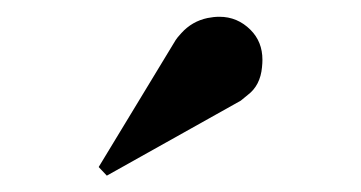

<svg xmlns="http://www.w3.org/2000/svg" viewBox="-20 -770 431 229"><path d="M97.7 -570.8 189.5 -722.2Q190.9 -724.6 196.3 -730.5Q209 -744.6 227.5 -748.5Q234.9 -750 241.7 -750Q263.2 -750 278.8 -734.4Q293 -720.2 293 -698.7Q293 -694.8 292.5 -689.9Q290.5 -668 275.4 -656.7L267.1 -649.9L107.4 -560.5Z"/></svg>

Font: Modern Antiqua
Style: Regular
Weight: 500
Version: Version 1.0